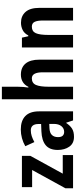

<svg xmlns="http://www.w3.org/2000/svg" viewBox="600 -1451 810 2050"><g transform="rotate(-90 1005.0 -426.0)"><path d="M374 -51H20V-133L215 -488H32V-597H366V-507L176 -161H374Z M647 -609Q741 -609 791 -560.5Q841 -512 841 -414V-51H744L720 -124H717Q689 -82 656 -61.5Q623 -41 569 -41Q499 -41 464 -91Q429 -141 429 -214Q429 -301 479.5 -343Q530 -385 628 -389L706 -392V-419Q706 -502 638 -502Q607 -502 577.5 -492.5Q548 -483 513 -464L469 -561Q509 -584 554.5 -596.5Q600 -609 647 -609ZM663 -303Q612 -301 589 -277Q566 -253 566 -212Q566 -177 581 -161.5Q596 -146 622 -146Q659 -146 683 -175.5Q707 -205 707 -256V-305Z M1104 -645Q1104 -615 1101.5 -581.5Q1099 -548 1095 -528H1103Q1122 -568 1155.5 -588Q1189 -608 1233 -608Q1310 -608 1351.5 -558Q1393 -508 1393 -411V-51H1258V-374Q1258 -491 1194 -491Q1142 -491 1123 -447Q1104 -403 1104 -313V-51H970V-811H1104Z M1787 -607Q1860 -607 1903 -558Q1946 -509 1946 -411V-51H1811V-374Q1811 -432 1796.5 -461.5Q1782 -491 1745 -491Q1695 -491 1676 -449Q1657 -407 1657 -313V-51H1523V-597H1628L1643 -529H1652Q1673 -571 1709.5 -589Q1746 -607 1787 -607Z"/></g></svg>

Font: Noto Sans Tamil UI Condensed
Style: Bold
Weight: 700
Width: 3
Designer: Jelle Bosma - Monotype Design Team
Foundry: Monotype Imaging Inc.
Version: Version 2.004; ttfautohint (v1.8.4.7-5d5b)